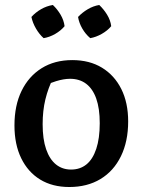

<svg xmlns="http://www.w3.org/2000/svg" viewBox="-20 -740 565 770"><path d="M258 10Q190 10 141 -20Q92 -50 65 -105.5Q38 -161 38 -237Q38 -317 66.5 -375.5Q95 -434 147 -466.5Q199 -499 270 -499Q339 -499 389 -468.5Q439 -438 466.5 -383Q494 -328 494 -253Q494 -173 465 -113.5Q436 -54 383 -22Q330 10 258 10ZM265 -60Q301 -60 326.5 -80.5Q352 -101 366 -143Q380 -185 380 -246Q380 -305 366 -344.5Q352 -384 325.5 -404Q299 -424 261 -424Q236 -424 205 -414.5Q174 -405 130 -386L195 -431Q173 -387 162 -341.5Q151 -296 151 -242Q151 -182 165 -141.5Q179 -101 204.5 -80.5Q230 -60 265 -60ZM192 -720Q210 -703 223 -681Q236 -659 239 -635Q224 -617 201.5 -604Q179 -591 155 -587Q138 -602 124.5 -625Q111 -648 106 -672Q122 -690 144.5 -703Q167 -716 192 -720ZM378 -720Q396 -703 409.5 -681Q423 -659 426 -635Q411 -617 388 -604Q365 -591 342 -587Q323 -603 310 -625.5Q297 -648 293 -672Q310 -690 332 -703Q354 -716 378 -720Z"/></svg>

Font: Piazzolla 24pt SemiBold
Style: Regular
Weight: 600
Designer: Juan Pablo del Peral
Foundry: Huerta Tipografica
Version: Version 2.005